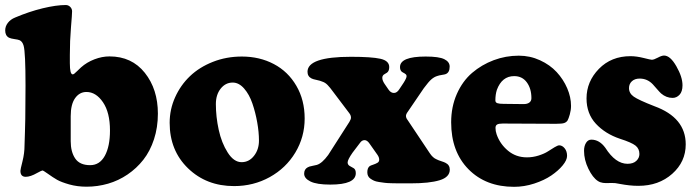

<svg xmlns="http://www.w3.org/2000/svg" viewBox="-20 -720 2755 757"><path d="M80.1 -307.1 80.6 -382.8Q80.6 -513.2 73.2 -539.6Q68.4 -556.6 57.1 -561.5Q51.3 -564 36.9 -565.9Q22.5 -567.9 15.6 -571.3Q0.5 -579.1 0.5 -600.1Q0.5 -616.2 11 -629.9Q21.5 -643.6 39.6 -650.9Q94.7 -674.3 148.2 -687.3Q201.7 -700.2 239.3 -700.2Q249.5 -700.2 256.8 -692.9Q264.2 -685.5 264.2 -675.3Q264.2 -663.6 259.8 -611.6Q255.4 -559.6 255.4 -503.4V-470.7Q255.4 -426.8 266.6 -426.8Q269.5 -426.8 272.9 -429.4Q276.4 -432.1 284.9 -440.4Q293.5 -448.7 299.8 -454.6Q322.3 -474.6 352.3 -486.1Q382.3 -497.6 411.6 -497.6Q499.5 -497.6 551 -432.9Q602.5 -368.2 602.5 -272Q602.5 -217.8 587.2 -170.9Q571.8 -124 545.2 -90.1Q518.6 -56.2 482.9 -32Q447.3 -7.8 406 4.2Q364.7 16.1 321.3 16.1Q284.7 16.1 252.9 7.1Q221.2 -2 205.3 -11Q189.5 -20 167 -36.1Q150.4 -47.9 147.5 -47.9Q144.5 -47.9 126.5 -38.1Q100.1 -22.9 81.5 -22.9Q60.5 -22.9 60.5 -46.4Q60.5 -51.8 68.6 -83.7Q76.7 -115.7 76.7 -147Q76.7 -151.9 78.4 -200.4Q80.1 -249 80.1 -307.1ZM335.4 -68.8Q373 -68.8 393.3 -105.7Q413.6 -142.6 413.6 -205.6Q413.6 -276.4 386 -316.9Q358.4 -357.4 320.8 -357.4Q293.5 -357.4 276.1 -333Q258.8 -308.6 258.8 -262.2V-163.1Q258.8 -121.1 276.6 -95Q294.4 -68.8 335.4 -68.8Z M648.9 -235.8Q648.9 -288.6 670.4 -336.4Q691.9 -384.3 729 -419.7Q766.1 -455.1 819.3 -476.1Q872.6 -497.1 933.6 -497.1Q1003.4 -497.1 1059.6 -467.5Q1115.7 -438 1148.4 -381.8Q1181.2 -325.7 1181.2 -252.9Q1181.2 -179.7 1144.3 -118.4Q1107.4 -57.1 1043.5 -21.7Q979.5 13.7 902.8 13.7Q793.9 13.7 721.4 -56.4Q648.9 -126.5 648.9 -235.8ZM932.6 -80.6Q961.9 -80.6 981.4 -105.5Q1001 -130.4 1001 -165.5Q1001 -199.2 994.1 -237.8Q987.3 -276.4 975.1 -312Q962.9 -347.7 942.4 -371.1Q921.9 -394.5 897.5 -394.5Q869.1 -394.5 850.1 -370.6Q831.1 -346.7 831.1 -309.6Q831.1 -259.8 842.3 -208.3Q853.5 -156.7 877.7 -118.7Q901.9 -80.6 932.6 -80.6Z M1554.7 -368.7 1571.3 -393.6Q1583 -412.1 1583 -419.4Q1583 -425.8 1577.6 -428.7Q1575.7 -430.7 1571 -432.9Q1566.4 -435.1 1564.9 -436.5Q1557.1 -442.4 1557.1 -455.6Q1557.1 -497.1 1658.2 -497.1Q1710.9 -497.1 1731.9 -486.6Q1752.9 -476.1 1752.9 -457.5Q1752.9 -433.6 1736.8 -427.7Q1733.4 -426.3 1722.2 -424.6Q1710.9 -422.9 1704.1 -420.4Q1692.4 -417 1681.2 -407.5Q1669.9 -397.9 1650.9 -372.1L1588.4 -280.3Q1580.6 -270 1580.6 -263.2Q1580.6 -254.9 1586.9 -247.1L1674.3 -116.2Q1686.5 -97.7 1701.2 -91.8Q1707.5 -88.4 1719.7 -84.5Q1731.9 -80.6 1736.3 -78.1Q1753.4 -69.8 1753.4 -51.3Q1753.4 -21.5 1713.1 -9.3Q1672.9 2.9 1599.1 2.9Q1593.3 2.9 1582 2.9Q1561.5 2.9 1551.3 2.9Q1541 2.9 1523.2 2.4Q1505.4 2 1496.3 0.7Q1487.3 -0.5 1474.4 -2.4Q1461.4 -4.4 1454.6 -7.6Q1447.8 -10.7 1440.9 -15.4Q1434.1 -20 1431.2 -26.4Q1428.2 -32.7 1428.2 -41Q1428.2 -58.1 1438 -65.4Q1442.4 -67.9 1451.9 -71Q1461.4 -74.2 1465.3 -76.7Q1475.1 -80.6 1475.1 -90.3Q1475.1 -99.6 1468.3 -109.4L1437 -153.8Q1427.7 -167.5 1417.5 -167.5Q1406.7 -167.5 1399.4 -156.7L1370.1 -118.2Q1350.6 -90.3 1350.6 -79.6Q1350.6 -70.8 1358.4 -65.9Q1360.8 -64 1366.5 -61.3Q1372.1 -58.6 1374 -57.1Q1382.8 -52.2 1382.8 -37.1Q1382.8 7.8 1282.2 7.8Q1229 7.8 1204.1 -4.4Q1179.2 -16.6 1179.2 -35.2Q1179.2 -52.7 1192.9 -60.1Q1197.8 -63.5 1211.2 -65.9Q1224.6 -68.4 1229 -69.8Q1249.5 -75.7 1273.9 -108.9L1357.4 -239.3Q1363.8 -250 1363.8 -255.9Q1363.8 -265.1 1357.4 -273.4L1293.9 -357.4Q1280.8 -375.5 1271.5 -385Q1262.2 -394.5 1251.5 -397.9Q1242.7 -401.9 1228.3 -404.8Q1213.9 -407.7 1208.5 -410.6Q1192.4 -418.5 1192.4 -437Q1192.4 -496.1 1363.8 -496.1Q1444.8 -496.1 1479.7 -488.3Q1514.6 -480.5 1514.6 -455.6Q1514.6 -439.9 1505.9 -433.6Q1503.9 -432.1 1499.5 -429.7Q1495.1 -427.2 1493.2 -425.8Q1487.3 -420.9 1487.3 -413.1Q1487.3 -402.8 1496.1 -389.6L1512.2 -366.2Q1521 -353.5 1533.2 -353.5Q1545.4 -353.5 1554.7 -368.7Z M2025.4 -500.5Q2069.8 -500.5 2109.1 -482.4Q2148.4 -464.4 2174.8 -435.8Q2201.2 -407.2 2216.3 -372.1Q2231.4 -336.9 2231.4 -302.7Q2231.4 -286.1 2226.6 -269Q2221.7 -252 2217.8 -245.1Q2212.9 -237.8 2204.3 -234.9Q2195.8 -231.9 2172.4 -231.9L1961.9 -232.9Q1946.3 -232.9 1939.9 -229Q1933.6 -225.1 1933.6 -215.8Q1933.6 -203.1 1938 -190.4Q1951.2 -152.3 1982.7 -126Q2014.2 -99.6 2057.6 -99.6Q2081.1 -99.6 2104 -106.9Q2127 -114.3 2140.6 -123.3Q2154.3 -132.3 2166.7 -139.6Q2179.2 -147 2184.6 -147Q2196.8 -147 2206.3 -135.3Q2215.8 -123.5 2215.8 -105.5Q2215.8 -88.9 2198.5 -67.9Q2181.2 -46.9 2153.6 -28.1Q2126 -9.3 2086.4 3.7Q2046.9 16.6 2006.8 16.6Q1895.5 16.6 1827.1 -52.7Q1758.8 -122.1 1758.8 -237.8Q1758.8 -298.8 1781.2 -349.6Q1803.7 -400.4 1841.3 -432.6Q1878.9 -464.8 1926.5 -482.7Q1974.1 -500.5 2025.4 -500.5ZM2044.4 -309.6Q2059.1 -309.6 2067.1 -315.7Q2075.2 -321.8 2075.2 -333Q2075.2 -370.6 2057.1 -395.3Q2039.1 -419.9 2007.3 -419.9Q1959 -419.9 1939 -365.7Q1933.1 -347.2 1933.1 -324.2Q1933.1 -315.9 1940.9 -313.2Q1948.7 -310.5 1965.8 -310.5Z M2366.7 -137.2Q2406.7 -74.2 2454.1 -74.2Q2476.6 -74.2 2488.8 -85.7Q2501 -97.2 2501 -112.8Q2501 -133.8 2485.6 -146Q2470.2 -158.2 2424.3 -172.9Q2366.2 -192.4 2329.3 -232.2Q2292.5 -272 2292.5 -332Q2292.5 -398.4 2341.3 -448.5Q2390.1 -498.5 2465.8 -498.5Q2489.3 -498.5 2517.3 -491.5Q2545.4 -484.4 2549.8 -484.4Q2558.1 -484.4 2573.5 -492.7Q2588.9 -501 2598.1 -501Q2622.6 -501 2646.7 -458.7Q2670.9 -416.5 2670.9 -383.8Q2670.9 -358.9 2659.2 -346.4Q2647.5 -334 2631.8 -334Q2606.9 -334 2586.4 -351.6Q2581.1 -356.4 2568.8 -370.6Q2556.6 -384.8 2553.7 -387.7Q2532.2 -410.2 2502 -410.2Q2482.9 -410.2 2471.4 -399.7Q2460 -389.2 2460 -372.6Q2460 -352.1 2478.8 -338.9Q2497.6 -325.7 2560.1 -301.3Q2683.6 -256.3 2683.6 -150.9Q2683.6 -82 2630.4 -34.7Q2577.1 12.7 2497.1 12.7Q2478.5 12.7 2460.9 10.7Q2443.4 8.8 2426.5 5.6Q2409.7 2.4 2405.8 2Q2390.6 1 2379.6 1.7Q2368.7 2.4 2357.4 1Q2346.2 -0.5 2337.4 -6.3Q2316.9 -19.5 2299.8 -54.7Q2282.7 -89.8 2282.7 -125.5Q2282.7 -144 2290.5 -156.7Q2298.3 -169.4 2311.5 -169.4Q2343.3 -169.4 2366.7 -137.2Z"/></svg>

Font: Cooper* ExtraBold
Style: Regular
Weight: 800
Designer: Owen Earl
Foundry: indestructible type*
Version: Version 0.001